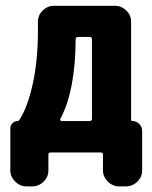

<svg xmlns="http://www.w3.org/2000/svg" viewBox="-20 -540 540 680"><path d="M305.7 -120.1V-400.4Q305.7 -409.2 297.9 -409.2H256.8Q248 -409.2 248 -401.4Q247.1 -218.8 193.4 -118.2Q192.4 -116.2 193.8 -113.8Q195.3 -111.3 198.2 -111.3H297.9Q305.7 -111.3 305.7 -120.1ZM449.2 -111.3Q462.9 -111.3 473.1 -101.1Q483.4 -90.8 483.4 -77.1V63.5Q483.4 86.9 466.3 103.5Q449.2 120.1 425.8 120.1H402.3Q378.9 120.1 361.8 103Q344.7 85.9 344.7 63.5V7.8Q344.7 0 336.9 0H160.2Q151.4 0 151.4 7.8V63.5Q151.4 86.9 134.3 103.5Q117.2 120.1 93.8 120.1H74.2Q50.8 120.1 33.7 103Q16.6 85.9 16.6 63.5V-85.9Q16.6 -95.7 24.4 -103.5Q32.2 -111.3 42 -111.3Q45.9 -111.3 47.9 -114.3Q78.1 -160.2 96.2 -243.7Q114.3 -327.1 114.3 -430.7V-462.9Q114.3 -486.3 131.3 -502.9Q148.4 -519.5 170.9 -519.5H386.7Q410.2 -519.5 427.2 -502.9Q444.3 -486.3 444.3 -462.9V-116.2Q444.3 -111.3 449.2 -111.3Z"/></svg>

Font: Rounded Mgen+ 1m bold
Style: Bold
Weight: 700
Designer: [Source Han Sans]
Ryoko NISHIZUKA  (kana & ideographs); Paul D. Hunt (Latin, Greek & Cyrillic); Wenlong ZHANG  (bopomofo
Version: Version 1.059.20150602